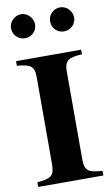

<svg xmlns="http://www.w3.org/2000/svg" viewBox="-100 -966 588 1016"><g transform="rotate(-10 194.5 -458.0)"><path d="M363 -850C363 -886 333 -916 298 -916C263 -916 234 -887 234 -852C234 -816 262 -787 297 -787C334 -787 363 -815 363 -850ZM153 -850C153 -886 123 -916 89 -916C54 -916 24 -886 24 -852C24 -816 53 -787 88 -787C125 -787 153 -815 153 -850ZM370 0V-25C294 -30 275 -41 275 -106V-576C275 -632 296 -648 370 -651V-676H20V-651C92 -646 113 -632 113 -576V-106C113 -44 95 -32 20 -25V0Z"/></g></svg>

Font: XITS
Style: Bold
Weight: 700
Designer: MicroPress Inc., with final additions and corrections provided by Coen Hoffman, Elsevier (retired)
Version: Version 1.107